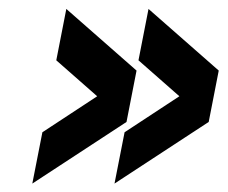

<svg xmlns="http://www.w3.org/2000/svg" viewBox="-20 -454 519 438"><path d="M241.2 -35.2 264.2 -152.3 389.2 -234.4 295.9 -316.4 318.8 -433.6 479 -293 456.1 -175.8ZM53.7 -35.2 76.7 -152.3 201.7 -234.4 108.4 -316.4 131.3 -433.6 291.5 -293 268.6 -175.8Z"/></svg>

Font: Lambda
Style: Italic
Weight: 400
Italic angle: -11°
Designer: GGBotNet
Version: 0.22